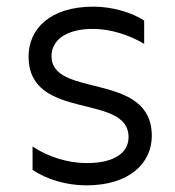

<svg xmlns="http://www.w3.org/2000/svg" viewBox="-20 -552 528 578"><path d="M240 6C371 6 437 -62 437 -143C437 -338 135 -255 135 -383C135 -429 176 -465 260 -465C312 -465 369 -447 414 -420V-490C378 -514 319 -532 261 -532C130 -532 66 -464 66 -382C66 -185 367 -274 367 -139C367 -95 328 -61 241 -61C185 -61 124 -80 78 -111V-41C119 -12 180 6 240 6Z"/></svg>

Font: Chess Sans
Style: Regular
Weight: 400
Designer: Wolf Bōese
Foundry: Wolf Bōese
Version: Version 7.223;Glyphs 3.3 (3306)